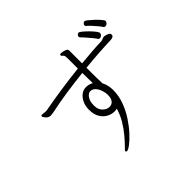

<svg xmlns="http://www.w3.org/2000/svg" viewBox="-193 -1061 1387 1387"><g transform="rotate(-45 500.0 -367.5)"><path d="M933 -703Q933 -708 919 -725Q905 -742 885 -761Q865 -780 847.5 -794Q830 -808 824 -808Q816 -808 809 -801.5Q802 -795 802 -787Q802 -780 808 -775Q819 -767 834.5 -750Q850 -733 865.5 -715Q881 -697 890 -683Q895 -675 905 -675Q916 -675 924.5 -684Q933 -693 933 -703ZM843 -668Q843 -677 829 -695Q815 -713 795.5 -732.5Q776 -752 759 -766Q742 -780 736 -780Q728 -780 721 -773.5Q714 -767 714 -759Q714 -752 720 -746Q730 -737 746.5 -718Q763 -699 778.5 -680.5Q794 -662 800 -652Q806 -642 816 -642Q826 -642 834.5 -650.5Q843 -659 843 -668ZM894 -600V-602Q894 -614 880 -620.5Q866 -627 849 -630H844Q834 -630 826 -625.5Q818 -621 808 -620Q762 -619 708.5 -614.5Q655 -610 596 -605V-723Q596 -734 595.5 -739.5Q595 -745 591 -749Q587 -754 569.5 -759.5Q552 -765 538 -765Q527 -765 527 -755Q527 -750 534 -744Q545 -737 546.5 -725Q548 -713 548 -677V-600Q456 -590 360 -576Q264 -562 179 -546Q175 -545 171 -545Q167 -545 164 -545Q154 -545 146.5 -546.5Q139 -548 132 -548Q128 -548 123.5 -547Q119 -546 119 -540Q119 -532 133.5 -515Q148 -498 171 -498Q178 -498 186 -499.5Q194 -501 202 -502Q280 -519 368.5 -532Q457 -545 548 -555L550 -449Q525 -464 493 -464Q466 -464 443.5 -446.5Q421 -429 407.5 -399.5Q394 -370 394 -333Q394 -283 413.5 -252Q433 -221 461 -207Q489 -193 516 -193Q530 -193 542 -196Q527 -145 500 -100.5Q473 -56 443 -20.5Q413 15 388 40Q381 47 374.5 53.5Q368 60 368 66Q368 68 370 70Q373 73 378 73Q390 73 418 52Q446 31 480 -6Q514 -43 546 -91.5Q578 -140 598.5 -196Q619 -252 619 -310Q619 -332 614.5 -354.5Q610 -377 598 -399Q597 -419 596.5 -464.5Q596 -510 596 -560Q665 -567 731 -571.5Q797 -576 858 -578Q894 -579 894 -600ZM441 -324V-327Q441 -364 451 -384Q461 -404 473 -412.5Q485 -421 492 -421H495Q518 -421 534 -403.5Q550 -386 558.5 -360.5Q567 -335 567 -312Q567 -280 553.5 -261Q540 -242 514 -242Q488 -242 465 -264Q442 -286 441 -324Z"/></g></svg>

Font: Klee One
Style: Regular
Weight: 400
Designer: Fontworks Inc.
Foundry: Fontworks Inc.
Version: Version 1.100